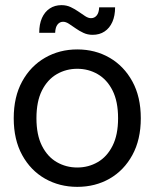

<svg xmlns="http://www.w3.org/2000/svg" viewBox="-20 -715 601 747"><path d="M280.6 12Q211.5 12 155.2 -19.9Q99 -51.9 66.2 -111.8Q33.4 -171.7 33.4 -254.9Q33.4 -338.3 66.2 -398.1Q99 -458 155.2 -490.3Q211.5 -522.7 280.6 -522.7Q350.6 -522.7 406.4 -490.3Q462.2 -458 495 -398.1Q527.8 -338.3 527.8 -254.9Q527.8 -171.7 495 -111.8Q462.2 -51.9 406.4 -19.9Q350.6 12 280.6 12ZM280.6 -63.3Q324 -63.3 360.1 -84.2Q396.3 -105 417.8 -147.6Q439.4 -190.1 439.4 -254.9Q439.4 -320.5 417.8 -363.1Q396.3 -405.6 360.1 -426.5Q324 -447.4 280.6 -447.4Q237.2 -447.4 201 -426.5Q164.8 -405.6 143.3 -363.1Q121.8 -320.5 121.8 -254.9Q121.8 -190.1 143.3 -147.6Q164.8 -105 201 -84.2Q237.2 -63.3 280.6 -63.3ZM340.2 -579.5Q320.9 -579.5 304.5 -587.2Q288.2 -594.8 274 -604.9Q259.8 -615 247.9 -622.6Q236 -630.3 225.5 -630.3Q212.5 -630.3 204 -619.8Q195.4 -609.3 194.6 -587.3H132.6Q132.6 -621.1 143.3 -645.1Q154.1 -669.2 173.7 -682.1Q193.3 -695 219.3 -695Q238.7 -695 255 -687.4Q271.4 -679.7 285.6 -669.7Q299.7 -659.6 311.7 -652Q323.6 -644.3 334 -644.3Q347.7 -644.3 356.3 -654.9Q365 -665.4 365.8 -686.4H427.8Q427.8 -653.7 417.1 -629.5Q406.3 -605.4 386.8 -592.5Q367.3 -579.5 340.2 -579.5Z"/></svg>

Font: TikTok Sans Light
Style: Regular
Weight: 300
Version: Version 4.000